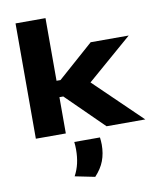

<svg xmlns="http://www.w3.org/2000/svg" viewBox="-98 -734 887 1079"><g transform="rotate(-10 345.0 -194.5)"><path d="M469 0 258.5 -207H220V-300.5H259L463 -480.5H680L407 -244.5V-273.5L690 0ZM65.5 0V-658H236.5V0ZM421.5 55.5Q422.5 63.5 423.5 75.2Q424.5 87 424.5 97Q424.5 147 408.8 188.8Q393 230.5 357 269L243.5 246Q261 213.5 269.2 177.8Q277.5 142 277.5 98.5Q277.5 87 276.8 76.8Q276 66.5 275 55.5Z"/></g></svg>

Font: Anek Latin Expanded
Style: Bold
Weight: 700
Width: 7
Designer: Yesha Goshar
Foundry: Ek Type
Version: Version 1.003